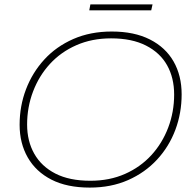

<svg xmlns="http://www.w3.org/2000/svg" viewBox="-20 -847 877 871"><path d="M387 4Q284 4 213.5 -32Q143 -68 106 -132.5Q69 -197 69 -281Q69 -366 98 -442Q127 -518 181 -577Q235 -636 312.5 -670Q390 -704 487 -704Q589 -704 660 -668Q731 -632 767.5 -568Q804 -504 804 -419Q804 -334 775.5 -258Q747 -182 692.5 -123Q638 -64 561 -30Q484 4 387 4ZM390 -27Q477 -27 547 -58Q617 -89 666.5 -143Q716 -197 743 -268Q770 -339 770 -418Q770 -494 738 -551Q706 -608 642 -640.5Q578 -673 484 -673Q397 -673 326.5 -642Q256 -611 206.5 -557Q157 -503 130 -432Q103 -361 103 -282Q103 -207 135.5 -149.5Q168 -92 231.5 -59.5Q295 -27 390 -27ZM385 -800 390 -827H672L666 -800Z"/></svg>

Font: Montserrat Thin ExtraLight
Style: Italic
Weight: 250
Italic angle: -11.3°
Version: Version 9.000